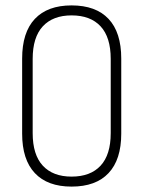

<svg xmlns="http://www.w3.org/2000/svg" viewBox="-20 -683 530 711"><path d="M245 8Q156 8 109 -42Q62 -92 62 -188V-466Q62 -563 109 -613Q156 -663 245 -663Q335 -663 382 -613Q429 -563 429 -466V-188Q429 -92 382 -42Q335 8 245 8ZM245 -29Q315 -29 352.5 -69.5Q390 -110 390 -190V-465Q390 -545 352.5 -585.5Q315 -626 245 -626Q176 -626 138.5 -585.5Q101 -545 101 -465V-190Q101 -110 138.5 -69.5Q176 -29 245 -29Z"/></svg>

Font: Sofia Sans Condensed ExtraLight
Style: Regular
Weight: 250
Version: Version 4.100